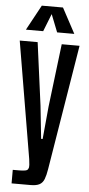

<svg xmlns="http://www.w3.org/2000/svg" viewBox="-68 -990 534 1152"><g transform="rotate(5 199.0 -414.0)"><path d="M47.9 125.5V43.9H85.4Q106.9 43.9 122.3 41.3Q137.7 38.6 140.6 28.8Q145.5 22 144.3 5.4Q143.1 -11.2 140.6 -28.8L22 -732.4H129.9L180.2 -354L201.2 -156.2H210.4L229 -354L274.9 -732.4H382.3L258.8 21.5Q252.9 58.6 243.9 81.8Q234.9 105 216.1 115.2Q197.3 125.5 162.6 125.5ZM53.2 -800.8 135.7 -952.6H263.2L344.7 -800.8H241.2L199.2 -907.2L157.2 -800.8Z"/></g></svg>

Font: Antonio SemiBold
Style: Regular
Weight: 600
Designer: Vernon Adams
Foundry: Vernon Adams
Version: Version 1.002